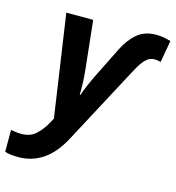

<svg xmlns="http://www.w3.org/2000/svg" viewBox="-185 -655 909 993"><g transform="rotate(15 269.5 -158.0)"><path d="M3 240Q-23 240 -40 237.5Q-57 235 -69 231V114Q-56 116 -42.5 118Q-29 120 -12 120Q34 120 64 93Q94 66 117 24L130 0L50 -546H194L221 -293Q225 -259 226.5 -220.5Q228 -182 227 -154H231Q238 -177 253 -211.5Q268 -246 284 -278L359 -429Q388 -488 428 -522Q468 -556 529 -556Q569 -556 608 -543L587 -426Q569 -431 554 -431Q539 -431 525 -424Q511 -417 494.5 -396.5Q478 -376 457 -335L237 78Q193 161 134.5 200.5Q76 240 3 240Z"/></g></svg>

Font: BC Sans
Style: Bold Italic
Weight: 700
Italic angle: -12°
Designer: Monotype Design Team
Province of B.C.
Foundry: Monotype Imaging Inc.
Version: Version 2.000;GOOG;noto-source:20170915:90ef993387c0